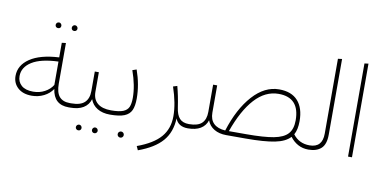

<svg xmlns="http://www.w3.org/2000/svg" viewBox="-86 -997 2971 1490"><g transform="rotate(10 1399.0 -251.5)"><path d="M508 -17 488 0H475Q359 0 342 -121Q317 -83 273 -61Q229 -39 178 -39Q108 -39 68 -75.5Q28 -112 28 -169Q28 -253 108 -307Q188 -361 337 -369V-484L369 -488V-168Q369 -98 396.5 -66Q424 -34 479 -34H491ZM337 -152V-336Q199 -331 129 -287Q59 -243 59 -173Q59 -128 90.5 -100Q122 -72 183 -72Q233 -72 274 -94Q315 -116 337 -152ZM266 -613Q266 -622 272.5 -629Q279 -636 289 -636Q298 -636 304.5 -629Q311 -622 311 -613Q311 -603 305 -597Q299 -591 289 -591Q279 -591 272.5 -597Q266 -603 266 -613ZM393 -613Q393 -622 399.5 -629Q406 -636 415 -636Q425 -636 431.5 -629Q438 -622 438 -613Q438 -603 431.5 -597Q425 -591 415 -591Q405 -591 399 -597Q393 -603 393 -613Z M821 -17 801 0Q742 0 701.5 -24.5Q661 -49 645 -94Q631 -48 591.5 -24Q552 0 488 0L468 -17L491 -34Q563 -34 595.5 -65Q628 -96 628 -155V-309H660V-155Q660 -96 697 -65Q734 -34 804 -34ZM558 141Q558 132 564.5 125Q571 118 581 118Q590 118 596.5 125Q603 132 603 141Q603 150 597 156.5Q591 163 581 163Q571 163 564.5 156.5Q558 150 558 141ZM685 141Q685 132 691.5 125Q698 118 707 118Q717 118 723.5 125Q730 132 730 141Q730 150 723.5 156.5Q717 163 707 163Q697 163 691 156.5Q685 150 685 141Z M954 -159Q954 -255 913 -370L945 -381Q985 -268 985 -159Q985 -100 969.5 -66Q954 -32 914.5 -16Q875 0 801 0L781 -17L804 -34Q867 -34 899 -47Q931 -60 942.5 -86.5Q954 -113 954 -159ZM887 138Q887 128 894 121Q901 114 911 114Q921 114 928 121Q935 128 935 138Q935 148 928 155Q921 162 911 162Q901 162 894 155Q887 148 887 138Z M1435 -17 1415 0Q1339 0 1316 -61Q1312 48 1251 118.5Q1190 189 1063 235L1049 204Q1175 158 1232 91.5Q1289 25 1289 -73Q1289 -173 1246 -300L1278 -310Q1298 -236 1311 -147Q1319 -88 1344 -61Q1369 -34 1417 -34Z M2385 -17 2365 0Q2319 0 2282.5 -20Q2246 -40 2220 -75Q2182 -33 2100 -16.5Q2018 0 1870 0H1718Q1662 0 1622.5 -23.5Q1583 -47 1567 -90Q1553 -46 1514.5 -23Q1476 0 1415 0L1395 -17L1418 -34Q1488 -34 1519 -64Q1550 -94 1550 -153V-368H1582V-153Q1582 -98 1613 -68Q1644 -38 1704 -34Q1760 -212 1854 -316.5Q1948 -421 2062 -421Q2160 -421 2210 -364.5Q2260 -308 2260 -206Q2260 -138 2237 -98Q2285 -34 2368 -34ZM2229 -206Q2229 -386 2064 -386Q1959 -386 1876 -295Q1793 -204 1733 -34H1870Q2009 -34 2085.5 -48.5Q2162 -63 2195.5 -100Q2229 -137 2229 -206Z M2345 -17 2368 -34Q2469 -34 2469 -144V-734L2501 -738V-142Q2501 -65 2465 -32.5Q2429 0 2365 0Z M2678 0V-734L2709 -738V0Z"/></g></svg>

Font: FiraGO UltraLight
Style: Regular
Weight: 200
Designer: bBox Type
Foundry: bBox Type GmbH
Version: Version 1.001